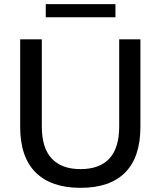

<svg xmlns="http://www.w3.org/2000/svg" viewBox="-20 -894 773 923"><path d="M367 9Q226 9 151.5 -65Q77 -139 77 -284V-705H181V-286Q181 -183 228.5 -132Q276 -81 367 -81Q459 -81 506 -132Q553 -183 553 -286V-705H655V-284Q655 -139 582 -65Q509 9 367 9ZM200 -811V-874H535V-811Z"/></svg>

Font: Nunito Sans 12pt ExtraLight SemiBold
Style: Regular
Weight: 600
Version: Version 3.101;gftools[0.9.27]